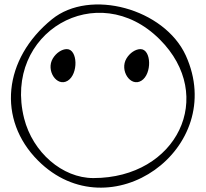

<svg xmlns="http://www.w3.org/2000/svg" viewBox="-20 -897 931 868"><path d="M552 -633C519 -579 570 -502 619 -532C668 -562 665 -675 615 -675C593 -675 567 -658 552 -633ZM219 -633C186 -579 237 -502 286 -532C335 -562 332 -675 282 -675C260 -675 234 -658 219 -633ZM215 -810C-6 -631 -33 -356 152 -171C477 154 1011 -225 820 -646C723 -858 387 -950 215 -810ZM702 -719C959 -463 781 -92 402 -92C262 -92 128 -208 89 -362C-8 -750 421 -1000 702 -719Z"/></svg>

Font: Hussar Skorodowane
Style: Bold
Weight: 700
Foundry: Cannot Into Space Fonts
Version: Version 0.892